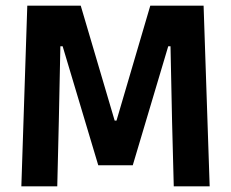

<svg xmlns="http://www.w3.org/2000/svg" viewBox="-20 -659 817 679"><path d="M182.5 0H55.5L76.5 -639H265.5L385.5 -232.5H392L511.5 -639H700L721.5 0H594.5L588.5 -230L583 -495.5H575L449.5 -74.5H327.5L201.5 -495.5H193.5L188 -229.5Z"/></svg>

Font: Anek Devanagari SemiBold
Style: Regular
Weight: 600
Designer: Kailash Malviya (Devanagari) & Yesha Goshar (Latin)
Foundry: Ek Type
Version: Version 1.003